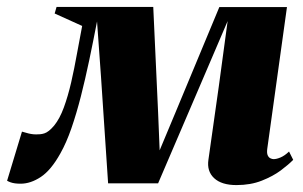

<svg xmlns="http://www.w3.org/2000/svg" viewBox="-50 -523 876 555"><path d="M633.5 12Q590.5 12 569 -8Q547.5 -28 552.5 -61.5L582.5 -273.5L608 -462L535 -291.5L407 7H262.5L242 -300.5L230.5 -461Q219.5 -404 208 -349.2Q196.5 -294.5 183.8 -244.5Q171 -194.5 156.5 -152.5Q142 -110.5 124.5 -79.5Q97.5 -31 68 -11.5Q38.5 8 9.5 8Q0.5 8 -6.8 7Q-14 6 -19.5 4Q-25 2 -29.5 -0.5L13.5 -142.5Q20 -141 26.2 -139Q32.5 -137 39.5 -135.8Q46.5 -134.5 54.5 -134.5Q60.5 -134.5 66.2 -135Q72 -135.5 78.2 -137.5Q84.5 -139.5 91.5 -145Q98.5 -150.5 106.5 -160Q122.5 -179.5 134.5 -212.2Q146.5 -245 155.8 -285.2Q165 -325.5 172.5 -367.8Q180 -410 187.5 -448L108 -484L113.5 -503H393L407 -198.5L411.5 -88.5L457.5 -198.5L584 -502.5H779.5L722.5 -92.5Q721 -80.5 723.8 -74.2Q726.5 -68 731.5 -65.5Q736.5 -63 741 -63Q749.5 -63 761.2 -68Q773 -73 785.5 -85L797.5 -61Q784.5 -47.5 761.8 -30.5Q739 -13.5 706.8 -0.8Q674.5 12 633.5 12Z"/></svg>

Font: Merriweather 144pt Black
Style: Italic
Weight: 900
Italic angle: -7.8°
Version: Version 2.101